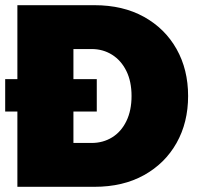

<svg xmlns="http://www.w3.org/2000/svg" viewBox="-24 -720 771 740"><path d="M43 0V-290H-4V-415H43V-700H340Q450 -700 531 -655Q612 -610 656.5 -531Q701 -452 701 -350Q701 -248 656.5 -169Q612 -90 531 -45Q450 0 340 0ZM259 -169H329Q373 -169 408 -190.5Q443 -212 463 -253Q483 -294 483 -350Q483 -406 463 -446.5Q443 -487 408 -509Q373 -531 329 -531H259V-415H349V-290H259Z"/></svg>

Font: MuseoModerno Thin Black
Style: Regular
Weight: 900
Version: Version 1.002